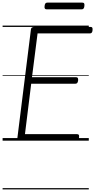

<svg xmlns="http://www.w3.org/2000/svg" viewBox="-20 -1082 732 1477"><path d="M139 0Q125 0 118.5 -5.5Q112 -11 114 -23L218 -856Q219 -866 226 -870.5Q233 -875 248 -875H677Q687 -875 690 -869Q693 -863 692 -850Q691 -837 686 -831Q681 -825 672 -825H269L226 -488H566Q575 -488 578.5 -482Q582 -476 581 -463Q579 -449 574 -443.5Q569 -438 560 -438H220L172 -50H573Q583 -50 586.5 -44Q590 -38 588 -25Q587 -12 582 -6Q577 0 568 0ZM340 -1010Q329 -1010 325 -1016.5Q321 -1023 323 -1035Q324 -1048 329 -1055Q334 -1062 345 -1062H612Q624 -1062 627.5 -1055Q631 -1048 629 -1035Q628 -1023 623 -1016.5Q618 -1010 607 -1010ZM0 365H663V375H0ZM0 -20H663V0H0ZM0 -505H663V-500H0ZM0 -885H663V-875H0Z"/></svg>

Font: Playwrite GB J Guides
Style: Italic
Weight: 400
Italic angle: -7.01216°
Designer: Veronika Burian, José Scaglione
Foundry: TypeTogether
Version: Version 1.003